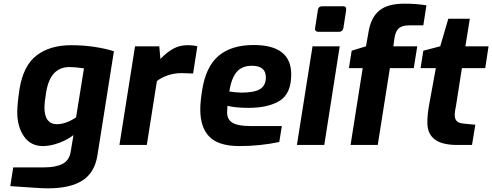

<svg xmlns="http://www.w3.org/2000/svg" viewBox="-20 -789 2679 1045"><path d="M36 224 52 122H221Q284 122 321 102.5Q358 83 365 35L380 -54Q349 -29 302 -11.5Q255 6 214 6Q147 6 110.5 -46.5Q74 -99 74 -178Q74 -223 86 -303Q107 -433 180 -488Q253 -543 367 -543Q436 -543 496.5 -533.5Q557 -524 600 -510L510 58Q495 151 428.5 193.5Q362 236 242 236Q208 236 169 233ZM394 -150 437 -417Q391 -424 358 -424Q307 -424 275 -391Q243 -358 231 -286Q222 -233 222 -203Q222 -158 239.5 -135.5Q257 -113 289 -113Q338 -113 394 -150Z M715 -537H847L853 -468Q886 -503 921.5 -523Q957 -543 1000 -543Q1034 -543 1054 -537L1031 -389Q993 -391 969 -391Q928 -391 893.5 -379Q859 -367 834 -348L779 0H630Z M1070 -194Q1070 -233 1080 -297Q1100 -426 1169.5 -485Q1239 -544 1361 -544Q1565 -544 1565 -384Q1565 -280 1503 -241Q1441 -202 1333 -202Q1262 -202 1218 -213Q1216 -189 1216 -177Q1216 -139 1245.5 -121Q1275 -103 1341 -103H1514L1500 -16Q1394 6 1283 6Q1170 6 1120 -44.5Q1070 -95 1070 -194ZM1427 -368Q1427 -431 1351 -431Q1296 -431 1267.5 -396.5Q1239 -362 1228 -291Q1266 -285 1295 -285Q1365 -285 1396 -304.5Q1427 -324 1427 -368Z M1695 -636 1710 -734Q1713 -755 1734 -755H1848Q1866 -755 1864 -734L1849 -636Q1844 -616 1826 -616H1712Q1703 -616 1698 -621.5Q1693 -627 1695 -636ZM1681 -537H1829L1745 0H1596Z M1954 -418H1879L1894 -513L1972 -537L1986 -616Q1999 -694 2044.5 -731.5Q2090 -769 2180 -769Q2247 -769 2301 -760L2284 -651H2207Q2167 -651 2149 -633.5Q2131 -616 2126 -575L2121 -537H2251L2232 -418H2102L2036 0H1888Z M2306 -122Q2306 -166 2315 -215L2352 -418H2269L2284 -513L2376 -537L2420 -687H2537L2513 -537H2639L2621 -418H2494L2462 -214Q2461 -210 2458 -192.5Q2455 -175 2455 -163Q2455 -140 2467 -129Q2479 -118 2506 -116L2567 -110L2549 0H2468Q2387 0 2346.5 -30Q2306 -60 2306 -122Z"/></svg>

Font: Exo
Style: Bold Italic
Weight: 700
Italic angle: -9°
Designer: Natanael Gama
Foundry: Natanael Gama
Version: Version 1.500; ttfautohint (v1.6)